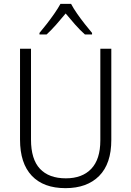

<svg xmlns="http://www.w3.org/2000/svg" viewBox="-20 -967 682 997"><path d="M558 -240Q558 -117 495 -53.5Q432 10 320 10Q206 10 145 -54.5Q84 -119 84 -242V-714H141V-242Q141 -140 187.5 -90.5Q234 -41 322 -41Q407 -41 454 -90.5Q501 -140 501 -238V-714H558ZM349 -947Q361 -924 380.5 -896Q400 -868 421 -841.5Q442 -815 458 -796V-788H421Q396 -810 370 -839.5Q344 -869 321 -897Q298 -869 272 -839.5Q246 -810 222 -788H185V-796Q202 -816 223 -843Q244 -870 263 -897.5Q282 -925 294 -947Z"/></svg>

Font: Noto Sans Georgian SemiCondensed Light
Style: Regular
Weight: 300
Width: 4
Designer: Monotype Design Team, Akaki Razmadze
Foundry: Google LLC
Version: Version 2.005; ttfautohint (v1.8.4.7-5d5b)